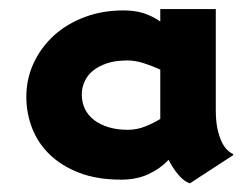

<svg xmlns="http://www.w3.org/2000/svg" viewBox="-20 -685 561 431"><path d="M252.4 -281.7Q197.3 -281.7 157.2 -297.4Q117.2 -313 90.8 -338.9Q64.5 -364.7 51.8 -398.2Q39.1 -431.6 39.1 -467.3Q39.1 -508.3 55.7 -543.7Q72.3 -579.1 101.3 -605.5Q130.4 -631.8 170.2 -646.7Q210 -661.6 256.8 -661.6Q283.2 -661.6 302.7 -655.3Q322.3 -648.9 339.8 -636.7V-664.6H464.4V-438.5Q464.4 -414.1 468 -396.7Q471.7 -379.4 477.3 -367.4Q482.9 -355.5 490 -348.6Q497.1 -341.8 503.9 -338.9L502.9 -336.4L406.2 -273.4Q393.1 -277.8 380.6 -292.5Q368.2 -307.1 358.4 -326.2Q338.9 -305.7 312.5 -293.7Q286.1 -281.7 252.4 -281.7ZM266.6 -393.6Q287.6 -393.6 306.6 -401.4Q325.7 -409.2 339.8 -418V-528.8Q324.2 -536.1 304 -542.7Q283.7 -549.3 266.1 -549.3Q239.7 -549.3 220.5 -543Q201.2 -536.6 188.5 -526.1Q175.8 -515.6 169.7 -501.7Q163.6 -487.8 163.6 -473.1Q163.6 -454.6 170.9 -439.9Q178.2 -425.3 191.9 -415Q205.6 -404.8 224.6 -399.2Q243.7 -393.6 266.6 -393.6Z"/></svg>

Font: Hammersmith One
Style: Regular
Weight: 400
Designer: Nicole Fally
Foundry: Nicole Fally
Version: Version 1.002